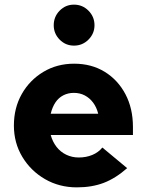

<svg xmlns="http://www.w3.org/2000/svg" viewBox="-20 -799 632 829"><path d="M312 10Q236 10 174.5 -25.5Q113 -61 76.5 -121.5Q40 -182 40 -257Q40 -333 74 -393Q108 -453 167 -488.5Q226 -524 300 -524Q375 -524 432 -489Q489 -454 521.5 -392.5Q554 -331 554 -251V-216H199Q207 -187 224 -165Q241 -143 266 -131Q291 -119 320 -119Q352 -119 378.5 -130Q405 -141 422 -162L529 -73Q479 -29 428 -9.5Q377 10 312 10ZM199 -308H404Q397 -336 382 -356Q367 -376 346 -387Q325 -398 299 -398Q274 -398 253.5 -387.5Q233 -377 219.5 -357Q206 -337 199 -308ZM299.5 -602Q263 -602 237.5 -628Q212 -654 212 -690Q212 -726.8 237.5 -752.9Q263 -779 299.5 -779Q336.1 -779 362 -752.9Q388 -726.8 388 -690Q388 -654 362 -628Q336.1 -602 299.5 -602Z"/></svg>

Font: Red Hat Text VF
Style: Regular
Weight: 300
Designer: Pentagram, MCKL
Foundry: Pentagram, MCKL
Version: Version 1.023